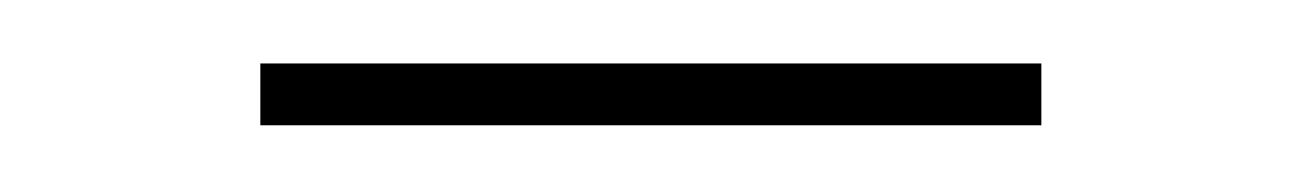

<svg xmlns="http://www.w3.org/2000/svg" viewBox="-20 -304 400 59"><path d="M60 -284.5H300V-265.5H60Z"/></svg>

Font: Bodoni* 11pt Medium
Style: Regular
Weight: 500
Version: Version 2.3